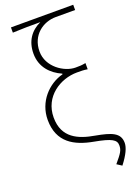

<svg xmlns="http://www.w3.org/2000/svg" viewBox="-182 -865 807 1136"><g transform="rotate(-20 221.0 -297.0)"><path d="M382 200C423 147 441 107 441 78C441 14 389 -4 291 -22C192 -39 97 -77 97 -206C97 -338 212 -410 318 -410C344 -410 360 -410 384 -406V-445C357 -440 346 -440 320 -440C250 -440 152 -504 152 -602C152 -705 232 -761 312 -761H434V-794H42V-761C112 -764 144 -764 216 -764C153 -735 114 -681 114 -602C114 -517 168 -462 234 -433V-429C141 -405 59 -319 59 -205C59 -62 157 -12 271 9C380 29 406 46 406 81C406 112 395 128 351 180Z"/></g></svg>

Font: Noto Sans Japanese Thin
Style: Regular
Weight: 100
Designer: Ryoko NISHIZUKA (kana & ideographs); Paul D. Hunt (Latin, Greek & Cyrillic); Wenlong ZHANG (bopomofo); Sandoll Communica
Foundry: Adobe Systems Incorporated
Version: Version 1.000;PS 1;hotconv 1.0.78;makeotf.lib2.5.61930